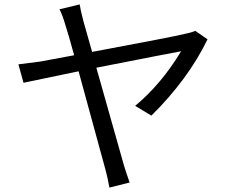

<svg xmlns="http://www.w3.org/2000/svg" viewBox="-20 -808 1040 865"><path d="M915 -630.9Q827.1 -450.2 662.1 -287.1L588.9 -331.1Q707 -429.2 795.9 -577.1Q759.8 -570.8 414.1 -502.9L538.1 -64Q546.9 -34.2 564 14.2L473.1 37.1Q463.9 -12.2 455.1 -43.9L334 -486.8L85.9 -435.1L63 -518.1L162.1 -530.8L314 -559.1Q286.1 -661.1 275.9 -690.9Q261.2 -742.2 248 -766.1L338.9 -788.1Q342.8 -762.2 356 -711.9L395 -574.2Q759.8 -642.1 814.9 -655.8Q841.8 -661.1 859.9 -668.9Z"/></svg>

Font: Black Ops One [rus by aLiNcE]
Style: Regular
Weight: 400
Designer: James Grieshaber
Foundry: James Grieshaber
Version: Version 1.002;May 25, 2024;FontCreator 13.0.0.2680 64-bit